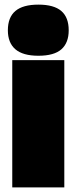

<svg xmlns="http://www.w3.org/2000/svg" viewBox="-20 -810 331 830"><path d="M146 -569Q79 -569 46.5 -597Q14 -625 14 -679Q14 -735 46.5 -762.5Q79 -790 146 -790Q213 -790 245 -762.5Q277 -735 277 -679Q277 -625 245.5 -597Q214 -569 146 -569ZM33 0V-550H258V0Z"/></svg>

Font: Georama Black
Style: Regular
Weight: 900
Designer: Jean-Baptiste Levee
Foundry: Production Type
Version: Version 1.001